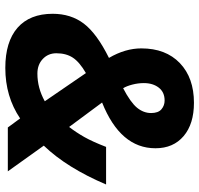

<svg xmlns="http://www.w3.org/2000/svg" viewBox="-34 -732 775 748"><g transform="rotate(90 354.0 -357.5)"><path d="M323.2 -449.2C317.7 -458 313 -469.9 309.1 -484.9C305.2 -499.8 303.2 -514.8 303.2 -529.8C303.2 -553.5 309.2 -573 321 -588.1C332.9 -603.3 349.6 -610.8 371.1 -610.8C384.1 -610.8 395.5 -606.7 405.3 -598.4C415 -590.1 419.9 -576.7 419.9 -558.1C419.9 -538.6 413 -520.3 399.2 -503.4C385.3 -486.5 360 -468.4 323.2 -449.2ZM264.2 -304.2 374 -144C339.5 -124.8 303.5 -115.2 266.1 -115.2C243 -115.2 224 -122.2 209.2 -136.2C194.4 -150.2 187 -167.8 187 -189C187 -214.4 192.7 -235.8 204.1 -253.2C215.5 -270.6 235.5 -287.6 264.2 -304.2ZM647 0 546.9 -140.1C604.5 -200 654.9 -280.9 698.2 -382.8H551.8C538.1 -347.3 525.3 -319.1 513.4 -298.1C501.5 -277.1 488.4 -257.3 474.1 -238.8L378.9 -367.2C497.7 -414.7 557.1 -484 557.1 -575.2C557.1 -621.4 541.3 -658 509.8 -684.8C478.2 -711.7 434.9 -725.1 379.9 -725.1C315.1 -725.1 263.6 -706.8 225.3 -670.2C187.1 -633.5 168 -583.5 168 -520C168 -478.4 180.3 -436.4 205.1 -394C141.6 -362.5 97.1 -329.8 71.5 -296.1C46 -262.5 33.2 -222 33.2 -174.8C33.2 -115.2 51.4 -69.6 87.6 -37.8C123.9 -6.1 176.1 9.8 244.1 9.8C318.4 9.8 384 -9.4 440.9 -47.9L476.1 0Z"/></g></svg>

Font: OpenSans
Style: Bold Italic
Weight: 700
Italic angle: -12°
Foundry: Ascender Corporation
Version: Version 1.10; ttfautohint (v1.2) -l 8 -r 50 -G 200 -x 14 -D 